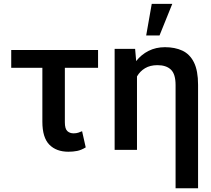

<svg xmlns="http://www.w3.org/2000/svg" viewBox="-20 -793 1116 1016"><path d="M498.9 -528.4V-434.3H323.2V-146Q323.2 -111.5 336.3 -99.4Q349.4 -87.4 369 -87.4Q383.2 -87.4 394.2 -90.9Q405.2 -94.5 414.4 -98.7L433.6 -13.1Q409.8 1.4 388.1 5.7Q366.5 9.9 342 9.9Q277.7 9.9 240.9 -27.7Q204.2 -65.3 204.2 -148.8V-434.3H39.4V-528.4Z M1028.1 -344.1V203.1H909.1V-343Q909.1 -400.9 884.4 -424.5Q859.7 -448.2 813.2 -448.2Q774.5 -448.2 747.5 -432Q720.5 -415.8 704.9 -388.5V0H586.6V-534.4H695L700.6 -469.8Q727.6 -504.3 766.3 -523.8Q805 -543.3 853 -543.3Q905.9 -543.3 945.3 -524.9Q984.7 -506.4 1006.4 -462.7Q1028.1 -419 1028.1 -344.1ZM753.6 -605.5 783 -772.7H891.7L824.2 -605.5Z"/></svg>

Font: Interface Medium
Style: Regular
Weight: 500
Designer: Rasmus Andersson
Foundry: rsms
Version: Version 1.8